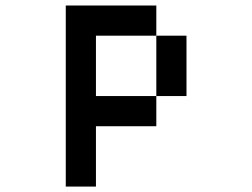

<svg xmlns="http://www.w3.org/2000/svg" viewBox="-20 -687 929 707"><path d="M555.6 -555.6V-666.7H222.2V0H333.3V-222.2H555.6V-333.3H333.3V-555.6ZM555.6 -555.6V-333.3H666.7V-555.6Z"/></svg>

Font: linjaSipiki
Style: Regular
Weight: 500
Foundry: Made with Bits'n'Picas by Kreative Software
Version: Version 1.3